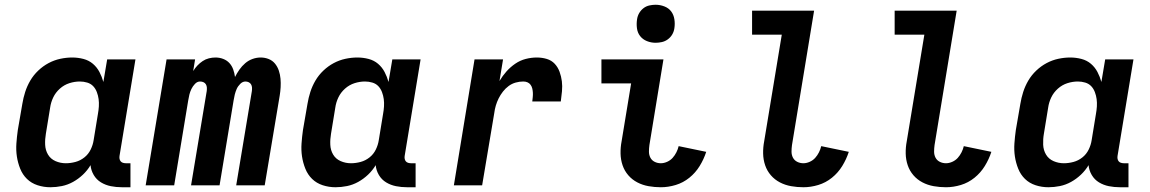

<svg xmlns="http://www.w3.org/2000/svg" viewBox="-20 -780 4840 808"><path d="M192 8Q164 8 138 -0.5Q112 -9 93.5 -27Q75 -45 65 -70Q55 -95 51 -121.5Q47 -148 49 -176.5Q51 -205 55 -233L74 -343Q78 -368 86 -393Q94 -418 107.5 -441Q121 -464 141 -483Q161 -502 184.5 -514.5Q208 -527 233.5 -532.5Q259 -538 284 -538Q308 -538 331 -532Q354 -526 371 -511.5Q388 -497 398.5 -477Q409 -457 415 -435L431 -530H550L483 -124Q482 -118 483 -112Q484 -106 487.5 -101.5Q491 -97 497 -95Q503 -93 510 -93H529V8H493Q469 8 446.5 3.5Q424 -1 405 -12.5Q386 -24 374.5 -43.5Q363 -63 361 -85Q348 -63 329 -45Q310 -27 287.5 -14.5Q265 -2 240.5 3Q216 8 192 8ZM257 -93Q277 -93 297.5 -98.5Q318 -104 335 -117.5Q352 -131 361.5 -150.5Q371 -170 374 -190L392 -300Q395 -316 396 -332Q397 -348 395 -363Q393 -378 387.5 -392.5Q382 -407 372 -417.5Q362 -428 347 -432.5Q332 -437 316 -437Q294 -437 272 -430Q250 -423 232 -407Q214 -391 204 -370Q194 -349 191 -327L173 -217Q169 -194 170 -171Q171 -148 182 -129.5Q193 -111 213.5 -102Q234 -93 257 -93Z M593 0 681 -530H801L793 -481Q801 -494 811 -504.5Q821 -515 833 -523Q845 -531 859 -534.5Q873 -538 887 -538Q904 -538 919.5 -532Q935 -526 945.5 -514.5Q956 -503 961.5 -487.5Q967 -472 969 -456Q977 -472 987.5 -487Q998 -502 1012 -514Q1026 -526 1043 -532Q1060 -538 1077 -538Q1095 -538 1111 -531.5Q1127 -525 1137.5 -512Q1148 -499 1153.5 -482.5Q1159 -466 1160.5 -448.5Q1162 -431 1161 -413Q1160 -395 1157 -377L1094 0H974L1040 -397Q1041 -405 1040.5 -412Q1040 -419 1036.5 -425Q1033 -431 1026.5 -434Q1020 -437 1013 -437Q1001 -437 991 -427Q981 -417 976 -405.5Q971 -394 968 -382Q965 -370 963 -357L904 0H784L850 -397Q851 -405 850.5 -412Q850 -419 846.5 -425Q843 -431 836.5 -434Q830 -437 822 -437Q810 -437 800.5 -427Q791 -417 785.5 -405.5Q780 -394 777 -382Q774 -370 772 -357L713 0Z M1392 8Q1364 8 1338 -0.5Q1312 -9 1293.5 -27Q1275 -45 1265 -70Q1255 -95 1251 -121.5Q1247 -148 1249 -176.5Q1251 -205 1255 -233L1274 -343Q1278 -368 1286 -393Q1294 -418 1307.5 -441Q1321 -464 1341 -483Q1361 -502 1384.5 -514.5Q1408 -527 1433.5 -532.5Q1459 -538 1484 -538Q1508 -538 1531 -532Q1554 -526 1571 -511.5Q1588 -497 1598.5 -477Q1609 -457 1615 -435L1631 -530H1750L1683 -124Q1682 -118 1683 -112Q1684 -106 1687.5 -101.5Q1691 -97 1697 -95Q1703 -93 1710 -93H1729V8H1693Q1669 8 1646.5 3.5Q1624 -1 1605 -12.5Q1586 -24 1574.5 -43.5Q1563 -63 1561 -85Q1548 -63 1529 -45Q1510 -27 1487.5 -14.5Q1465 -2 1440.5 3Q1416 8 1392 8ZM1457 -93Q1477 -93 1497.5 -98.5Q1518 -104 1535 -117.5Q1552 -131 1561.5 -150.5Q1571 -170 1574 -190L1592 -300Q1595 -316 1596 -332Q1597 -348 1595 -363Q1593 -378 1587.5 -392.5Q1582 -407 1572 -417.5Q1562 -428 1547 -432.5Q1532 -437 1516 -437Q1494 -437 1472 -430Q1450 -423 1432 -407Q1414 -391 1404 -370Q1394 -349 1391 -327L1373 -217Q1369 -194 1370 -171Q1371 -148 1382 -129.5Q1393 -111 1413.5 -102Q1434 -93 1457 -93Z M1890 0 1977 -530H2097L2082 -439Q2095 -461 2111.5 -479.5Q2128 -498 2148.5 -512Q2169 -526 2192.5 -532Q2216 -538 2239 -538Q2261 -538 2281 -532Q2301 -526 2314.5 -511.5Q2328 -497 2335 -477.5Q2342 -458 2344.5 -438Q2347 -418 2345 -396Q2343 -374 2340 -353H2220Q2221 -362 2222 -371.5Q2223 -381 2222.5 -390Q2222 -399 2220 -407.5Q2218 -416 2213 -423Q2208 -430 2200 -433.5Q2192 -437 2182 -437Q2166 -437 2150 -432.5Q2134 -428 2120.5 -418Q2107 -408 2096.5 -394.5Q2086 -381 2078.5 -366Q2071 -351 2066.5 -335.5Q2062 -320 2060 -304L2009 0Z M2761 8Q2735 8 2709.5 3.5Q2684 -1 2662 -12.5Q2640 -24 2624 -42.5Q2608 -61 2600 -84.5Q2592 -108 2591.5 -134Q2591 -160 2596 -186L2636 -429H2511V-530H2772L2713 -170Q2711 -156 2711 -142Q2711 -128 2717 -116.5Q2723 -105 2735 -99Q2747 -93 2761 -93Q2774 -93 2787.5 -99Q2801 -105 2810.5 -115.5Q2820 -126 2826.5 -139Q2833 -152 2836 -165L2952 -141Q2942 -110 2924.5 -81.5Q2907 -53 2881 -32Q2855 -11 2823.5 -1.5Q2792 8 2761 8ZM2739 -600Q2720 -600 2702.5 -607Q2685 -614 2674 -628Q2663 -642 2660.5 -661Q2658 -680 2661 -699Q2663 -713 2670 -725Q2677 -737 2688 -745.5Q2699 -754 2712.5 -757Q2726 -760 2739 -760Q2758 -760 2776 -753Q2794 -746 2804.5 -732Q2815 -718 2818 -699Q2821 -680 2818 -661Q2816 -647 2809 -635Q2802 -623 2790.5 -614.5Q2779 -606 2765.5 -603Q2752 -600 2739 -600Z M3361 8Q3335 8 3309.5 3.5Q3284 -1 3262 -12.5Q3240 -24 3224 -42.5Q3208 -61 3200 -84.5Q3192 -108 3191.5 -134Q3191 -160 3196 -186L3270 -634H3145V-735H3406L3313 -170Q3311 -156 3311 -142Q3311 -128 3317 -116.5Q3323 -105 3335 -99Q3347 -93 3361 -93Q3374 -93 3387.5 -99Q3401 -105 3410.5 -115.5Q3420 -126 3426.5 -139Q3433 -152 3436 -165L3552 -141Q3542 -110 3524.5 -81.5Q3507 -53 3481 -32Q3455 -11 3423.5 -1.5Q3392 8 3361 8Z M3961 8Q3935 8 3909.5 3.5Q3884 -1 3862 -12.5Q3840 -24 3824 -42.5Q3808 -61 3800 -84.5Q3792 -108 3791.5 -134Q3791 -160 3796 -186L3870 -634H3745V-735H4006L3913 -170Q3911 -156 3911 -142Q3911 -128 3917 -116.5Q3923 -105 3935 -99Q3947 -93 3961 -93Q3974 -93 3987.5 -99Q4001 -105 4010.5 -115.5Q4020 -126 4026.5 -139Q4033 -152 4036 -165L4152 -141Q4142 -110 4124.5 -81.5Q4107 -53 4081 -32Q4055 -11 4023.5 -1.5Q3992 8 3961 8Z M4392 8Q4364 8 4338 -0.5Q4312 -9 4293.5 -27Q4275 -45 4265 -70Q4255 -95 4251 -121.5Q4247 -148 4249 -176.5Q4251 -205 4255 -233L4274 -343Q4278 -368 4286 -393Q4294 -418 4307.5 -441Q4321 -464 4341 -483Q4361 -502 4384.5 -514.5Q4408 -527 4433.5 -532.5Q4459 -538 4484 -538Q4508 -538 4531 -532Q4554 -526 4571 -511.5Q4588 -497 4598.5 -477Q4609 -457 4615 -435L4631 -530H4750L4683 -124Q4682 -118 4683 -112Q4684 -106 4687.5 -101.5Q4691 -97 4697 -95Q4703 -93 4710 -93H4729V8H4693Q4669 8 4646.5 3.5Q4624 -1 4605 -12.5Q4586 -24 4574.5 -43.5Q4563 -63 4561 -85Q4548 -63 4529 -45Q4510 -27 4487.5 -14.5Q4465 -2 4440.5 3Q4416 8 4392 8ZM4457 -93Q4477 -93 4497.5 -98.5Q4518 -104 4535 -117.5Q4552 -131 4561.5 -150.5Q4571 -170 4574 -190L4592 -300Q4595 -316 4596 -332Q4597 -348 4595 -363Q4593 -378 4587.5 -392.5Q4582 -407 4572 -417.5Q4562 -428 4547 -432.5Q4532 -437 4516 -437Q4494 -437 4472 -430Q4450 -423 4432 -407Q4414 -391 4404 -370Q4394 -349 4391 -327L4373 -217Q4369 -194 4370 -171Q4371 -148 4382 -129.5Q4393 -111 4413.5 -102Q4434 -93 4457 -93Z"/></svg>

Font: Iosevka Curly Extended
Style: Bold Italic
Weight: 700
Width: 7
Italic angle: -9°
Monospace: yes
Designer: Belleve Invis
Foundry: Belleve Invis
Version: Version 11.1.0; ttfautohint (v1.8.3)